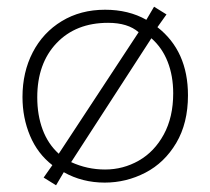

<svg xmlns="http://www.w3.org/2000/svg" viewBox="-20 -534 627 572"><path d="M136 -42Q92 -76 69.5 -129.5Q47 -183 47 -245Q47 -319 77.5 -378Q108 -437 164 -471Q220 -505 293 -505Q363 -505 416 -475L439 -514L476 -491L449 -453Q540 -382 540 -250Q540 -167 505 -108Q470 -49 413 -19.5Q356 10 292 10Q225 10 170 -21L147 18L110 -5ZM302 -466Q206 -466 148.5 -405.5Q91 -345 91 -244Q91 -191 107 -148Q123 -105 155 -76L393 -438Q361 -466 302 -466ZM496 -256Q496 -308 479.5 -350Q463 -392 431 -420L192 -51Q240 -29 293 -29Q347 -29 393.5 -55.5Q440 -82 468 -133.5Q496 -185 496 -256Z"/></svg>

Font: Bellota Text Light
Style: Regular
Weight: 300
Designer: Kemie Guaida
Foundry: Kemie Guaida
Version: Version 4.001